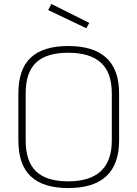

<svg xmlns="http://www.w3.org/2000/svg" viewBox="-20 -942 696 972"><path d="M73 -231V-469Q73 -592 136 -650.5Q199 -709 325 -709Q583 -709 583 -469V-231Q583 10 325 10Q199 10 136 -49Q73 -108 73 -231ZM110 -469V-231Q110 -124 163 -74Q216 -24 325 -24Q546 -24 546 -231V-469Q546 -575 490.5 -625Q435 -675 325 -675Q216 -675 163 -625.5Q110 -576 110 -469ZM240 -922 432 -826 417 -799 224 -891Z"/></svg>

Font: TypoPRO Titillium Title
Style: Regular
Weight: 250
Designer: Campivisivi
Foundry: Accademia di Belle Arti di Urbino and students of MA course of Visual design
Version: 1.000